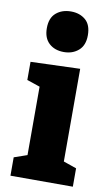

<svg xmlns="http://www.w3.org/2000/svg" viewBox="-90 -840 507 885"><g transform="rotate(10 164.0 -397.0)"><path d="M256 -97 245 -111 317 -86V0H25V-86L97 -111L86 -97V-434L96 -424L25 -448V-533L256 -541ZM168 -604Q125 -604 98.5 -628.5Q72 -653 72 -699Q72 -747 99.5 -770.5Q127 -794 169 -794Q210 -794 237 -771Q264 -748 264 -699Q264 -652 236.5 -628Q209 -604 168 -604Z"/></g></svg>

Font: Bitter Thin ExtraBold
Style: Regular
Weight: 800
Version: Version 3.020